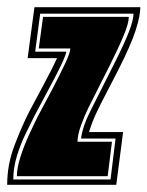

<svg xmlns="http://www.w3.org/2000/svg" viewBox="-51 -515 411 535"><path d="M-31 0Q-31 -57 -10 -111.5Q11 -166 30 -203L70 -278Q83 -302 92.5 -321Q102 -340 108 -353H26L45 -495H340Q340 -471 327 -430.5Q314 -390 279 -321L229 -224Q213 -192 207 -176Q201 -160 197 -147H292L273 0ZM-14 -15H257L271 -129H175Q179 -164 204 -212L263 -329Q296 -394 308.5 -427Q321 -460 321 -477H61L47 -371H134Q131 -358 119 -333Q107 -308 86 -269L46 -194Q35 -172 20.5 -142.5Q6 -113 -4 -80Q-14 -47 -14 -15ZM-4 -24Q-4 -47 6 -78Q16 -109 30 -139.5Q44 -170 54 -190L94 -265Q117 -309 131 -339Q145 -369 145 -380H57L69 -468H308Q308 -451 294 -417Q280 -383 255 -333L196 -216Q185 -194 175 -166.5Q165 -139 165 -120H261L249 -24Z"/></svg>

Font: Alumni Sans Collegiate One
Style: Italic
Weight: 400
Italic angle: -8°
Designer: Robert E. Leuschke
Foundry: Robert E. Leuschke
Version: Version 1.100